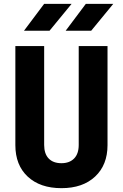

<svg xmlns="http://www.w3.org/2000/svg" viewBox="-20 -970 640 1000"><path d="M300 10Q189 10 124.5 -50Q60 -110 60 -214V-730H210V-215Q210 -169 233.5 -144.5Q257 -120 300 -120Q342 -120 366 -144.5Q390 -169 390 -215V-730H540V-214Q540 -111 475.5 -50.5Q411 10 300 10ZM322 -810 427 -950H570L455 -810ZM105 -810 210 -950H353L238 -810Z"/></svg>

Font: Tiny ExtraBold
Style: Regular
Weight: 800
Designer: Philipp Nurullin, Konstantin Bulenkov
Foundry: JetBrains
Version: Version 2.251; ttfautohint (v1.8.4.7-5d5b)